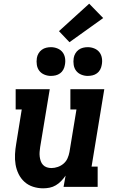

<svg xmlns="http://www.w3.org/2000/svg" viewBox="-20 -1014 640 1042"><path d="M214 8Q186 8 159.5 -0.5Q133 -9 113 -27Q93 -45 81 -69.5Q69 -94 64.5 -121Q60 -148 61.5 -177Q63 -206 68 -234L98 -420H65V-530H250L198 -216Q196 -203 195 -190Q194 -177 195.5 -164.5Q197 -152 201 -140Q205 -128 213.5 -119Q222 -110 234 -106Q246 -102 259 -102Q276 -102 293.5 -108Q311 -114 325 -126Q339 -138 346.5 -155Q354 -172 357 -189L395 -420H362V-530H546L477 -110H510V0H325L336 -61Q325 -45 312 -31.5Q299 -18 283 -8.5Q267 1 249.5 4.5Q232 8 214 8ZM456 -602Q438 -602 421 -609Q404 -616 393.5 -629.5Q383 -643 380 -661.5Q377 -680 380 -699Q382 -712 389 -724Q396 -736 407 -744Q418 -752 431 -755Q444 -758 456 -758Q475 -758 492 -751Q509 -744 519.5 -730.5Q530 -717 533 -698.5Q536 -680 532 -661Q530 -648 523.5 -636Q517 -624 506 -616Q495 -608 482 -605Q469 -602 456 -602ZM256 -602Q238 -602 221 -609Q204 -616 193.5 -629.5Q183 -643 180 -661.5Q177 -680 180 -699Q182 -712 189 -724Q196 -736 207 -744Q218 -752 231 -755Q244 -758 256 -758Q275 -758 292 -751Q309 -744 319.5 -730.5Q330 -717 333 -698.5Q336 -680 332 -661Q330 -648 323.5 -636Q317 -624 306 -616Q295 -608 282 -605Q269 -602 256 -602ZM357 -785 300 -845 464 -994 540 -916Z"/></svg>

Font: Iosevka Slab XBdExObl
Style: Regular
Weight: 800
Width: 7
Italic angle: -9°
Monospace: yes
Designer: Belleve Invis
Foundry: Belleve Invis
Version: Version 11.1.0; ttfautohint (v1.8.3)